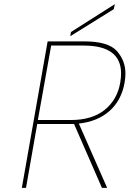

<svg xmlns="http://www.w3.org/2000/svg" viewBox="-20 -903 623 923"><path d="M527 -859 318 -729 321 -749 532 -883ZM470 0 336 -307H159L105 0H85L209 -704H385Q501 -704 542 -657.5Q583 -611 583 -550Q583 -529 579 -506Q564 -421 507 -370Q450 -319 359 -309L495 0ZM320 -326Q423 -326 483.5 -375Q544 -424 558 -506Q562 -530 562 -550Q562 -684 382 -684H226L162 -326Z"/></svg>

Font: Fz Poppins Thin
Style: Italic
Weight: 100
Italic angle: -10°
Designer: Ninad Kale (Devanagari), Jonny Pinhorn (Latin)
Foundry: Indian Type Foundry
Version: Vit hóa bi Vntype.Com & FontZin.Com